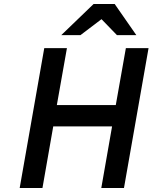

<svg xmlns="http://www.w3.org/2000/svg" viewBox="-20 -941 764 961"><path d="M78.5 0 201.5 -700H315L264.5 -415H559.5L610 -700H723.5L600.5 0H487L541 -308.5H246.5L192.5 0ZM286.5 -765 448.5 -921H554L662.5 -765H565.5L488 -845L382.5 -765Z"/></svg>

Font: Overpass SemiBold
Style: Italic
Weight: 600
Italic angle: -10°
Designer: Delve Withrington, Dave Bailey, Thomas Jockin
Foundry: Delve Fonts LLC
Version: Version 4.000